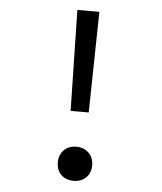

<svg xmlns="http://www.w3.org/2000/svg" viewBox="-53 -776 706 835"><g transform="rotate(5 300.0 -359.0)"><path d="M339 -290H260L251 -730H347ZM299 -137Q331 -137 352.5 -116.5Q374 -96 374 -62Q374 -28 352.5 -8Q331 12 299 12Q266 12 245 -8Q224 -28 224 -62Q224 -96 245 -116.5Q266 -137 299 -137Z"/></g></svg>

Font: Moralerspace Krypton JPDOC
Style: Regular
Weight: 400
Version: v0.0.6; ttfautohint (v1.8.4.7-5d5b-dirty) -l 6 -r 45 -G 200 